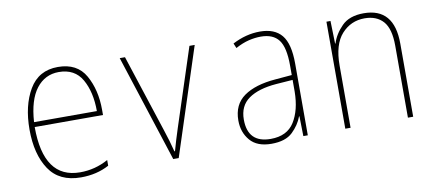

<svg xmlns="http://www.w3.org/2000/svg" viewBox="-56 -731 2111 933"><g transform="rotate(-10 1000.0 -264.0)"><path d="M419 -23V-51Q354 -15 280 -15Q100 -15 100 -270H437V-296Q437 -394 396.5 -466Q356 -538 261 -538Q166 -538 119.5 -459Q73 -380 73 -262Q73 -140 123 -65Q173 10 280 10Q358 10 419 -23ZM261 -513Q340 -513 375.5 -450.5Q411 -388 411 -294H101Q108 -403 150.5 -458Q193 -513 261 -513Z M763 0 935 -528H909L784 -145Q774 -115 766.5 -89.5Q759 -64 751 -36H748Q741 -64 733.5 -89.5Q726 -115 716 -145L591 -528H565L736 0Z M1107 -129Q1107 -197 1155.5 -231Q1204 -265 1292 -272L1374 -278V-220Q1373 -129 1337 -71.5Q1301 -14 1220 -14Q1107 -14 1107 -129ZM1374 -98H1376L1378 0H1400V-354Q1400 -452 1365 -494.5Q1330 -537 1258 -537Q1189 -537 1122 -502L1132 -478Q1167 -497 1198 -504.5Q1229 -512 1258 -512Q1318 -512 1346 -475.5Q1374 -439 1374 -349V-302L1292 -295Q1192 -287 1136 -247.5Q1080 -208 1080 -129Q1080 -71 1114.5 -30.5Q1149 10 1220 10Q1289 10 1324 -23.5Q1359 -57 1374 -98Z M1611 0V-307Q1611 -411 1656.5 -461.5Q1702 -512 1770 -512Q1829 -512 1861.5 -475.5Q1894 -439 1894 -355V0H1920V-361Q1920 -537 1770 -537Q1699 -537 1661.5 -499Q1624 -461 1610 -416H1608L1605 -528H1585V0Z"/></g></svg>

Font: Noto Sans Mono UI Condensed Thin
Style: Regular
Weight: 250
Width: 3
Designer: Monotype Design team
Foundry: Monotype Imaging Inc.
Version: 1.000